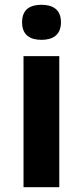

<svg xmlns="http://www.w3.org/2000/svg" viewBox="-20 -780 345 800"><path d="M153 -760C108 -760 72 -743 72 -687C72 -632 108 -614 153 -614C197 -614 234 -632 234 -687C234 -743 197 -760 153 -760ZM227 -546H78V0H227Z"/></svg>

Font: Noto Sans Gunjala Gondi
Style: Bold
Weight: 700
Designer: Ek Type
Foundry: Ek Type
Version: Version 1.004